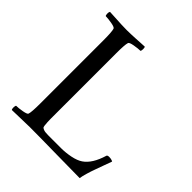

<svg xmlns="http://www.w3.org/2000/svg" viewBox="-201 -894 1042 1042"><g transform="rotate(45 319.5 -373.0)"><path d="M50.8 -29.3Q68.4 -29.3 97.7 -34.4Q127 -39.6 128.9 -47.4Q134.8 -65.9 134.8 -131.3V-615.2Q134.8 -680.7 128.9 -698.7Q127 -707 97.7 -712.2Q68.4 -717.3 50.8 -717.3Q46.9 -721.7 46.9 -733.4Q46.9 -733.9 46.9 -734.9Q46.9 -745.6 50.8 -750Q62.5 -749.5 93 -747.8Q123.5 -746.1 144 -745.1Q164.6 -744.1 184.6 -744.1Q200.2 -744.1 218 -744.9Q235.8 -745.6 249.5 -746.3Q263.2 -747.1 283.7 -748.3Q304.2 -749.5 317.4 -750Q321.3 -745.6 321 -733.6Q320.8 -721.7 317.4 -717.3Q299.8 -717.3 270.5 -712.2Q241.2 -707 239.3 -698.7Q233.4 -680.7 233.4 -615.2V-131.3Q233.4 -120.1 233.4 -111.3Q233.4 -102.5 234.1 -87.2Q234.9 -71.8 236.3 -61.8Q237.8 -51.8 240.2 -49.8Q250.5 -42 265.4 -40.3Q280.3 -38.6 320.8 -39.1H385.3Q420.9 -39.1 458.3 -46.6Q495.6 -54.2 517.6 -69.3Q564 -100.6 588.9 -183.6Q590.8 -190.4 605 -190.4Q610.4 -190.4 616.5 -189.5Q622.6 -188.5 627 -186.8Q631.3 -185.1 633.3 -183.6Q627.9 -168.9 616.2 -136.5Q604.5 -104 597.2 -84Q589.8 -64 582.3 -38.3Q574.7 -12.7 572.3 4.4Q513.7 4.4 389.2 2.2Q264.6 0 185.5 0Q158.2 0 115 1.7Q71.8 3.4 50.8 3.4Q46.9 -0.5 46.9 -11.7Q46.9 -24.4 50.8 -29.3Z"/></g></svg>

Font: Crimson
Style: Regular
Weight: 400
Version: Version 0.8